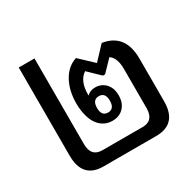

<svg xmlns="http://www.w3.org/2000/svg" viewBox="-129 -713 871 856"><g transform="rotate(-30 306.5 -285.5)"><path d="M172 0Q65 0 65 -117V-571H146V-130Q146 -65 204 -65H411Q468 -65 468 -130V-331Q468 -389 438 -409L383 -352H372L313 -409Q272 -382 272 -312Q272 -308 272 -307Q289 -324 314 -324Q347 -324 368 -301.5Q389 -279 389 -241Q389 -202 367 -179Q345 -156 309 -156Q268 -156 241 -187Q225 -205 216 -236Q207 -267 207 -304Q207 -369 233.5 -417Q260 -465 307 -480L377 -414L440 -481Q551 -464 551 -336V-117Q551 0 443 0ZM310 -198Q343 -198 343 -240Q343 -282 310 -282Q277 -282 277 -240Q277 -198 310 -198Z"/></g></svg>

Font: Noto Sans Thai Looped UI Narrow
Style: Regular
Weight: 400
Width: 4
Designer: Cadson Demak Team
Foundry: Cadson Demak Co., Ltd.
Version: Version 1.000